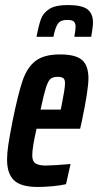

<svg xmlns="http://www.w3.org/2000/svg" viewBox="-20 -734 389 762"><path d="M8 -101Q8 -126 13 -159.5Q18 -193 30 -254Q52 -363 70 -415Q88 -467 121.5 -492.5Q155 -518 218 -518Q280 -518 305.5 -496Q331 -474 331 -423Q331 -378 305 -254L298 -223H125Q117 -188 112.5 -161Q108 -134 108 -117Q108 -94 121 -85.5Q134 -77 162 -77Q188 -77 260 -83L242 -3Q221 2 189.5 5Q158 8 130 8Q63 8 35.5 -18.5Q8 -45 8 -101ZM221 -299 225 -318Q238 -383 238 -403Q238 -419 231 -424Q224 -429 209 -429Q190 -429 180.5 -421Q171 -413 162.5 -386.5Q154 -360 141 -299ZM349 -645Q349 -627 342 -588H275Q280 -615 280 -628Q280 -642 273 -648.5Q266 -655 247 -655Q220 -655 209.5 -639.5Q199 -624 192 -588H125Q134 -636 143 -659.5Q152 -683 176 -698.5Q200 -714 249 -714Q305 -714 327 -697Q349 -680 349 -645Z"/></svg>

Font: Saira Ultra Condensed
Style: Bold Italic
Weight: 700
Width: 1
Italic angle: -12°
Designer: Hector Gatti with collaboration of the Omnibus-Type team
Foundry: Omnibus-Type
Version: Version 1.001; ttfautohint (v1.8)